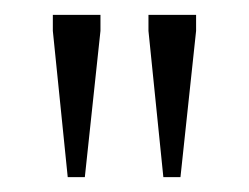

<svg xmlns="http://www.w3.org/2000/svg" viewBox="-20 -690 334 258"><path d="M71 -452 51 -648.5V-670H115V-648.5L94 -452ZM199.5 -452 179.5 -648.5V-670H243.5V-648.5L222.5 -452Z"/></svg>

Font: Newsreader Text Light
Style: Regular
Weight: 300
Designer: Hugues Gentile
Foundry: Production Type
Version: Version 1.002